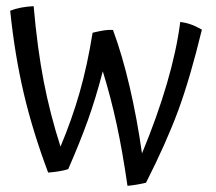

<svg xmlns="http://www.w3.org/2000/svg" viewBox="-20 -567 700 622"><path d="M453 25Q441 28 423.5 31Q406 34 393 35Q377 -76 358 -164Q339 -252 313 -336Q290 -248 264.5 -177Q239 -106 201 -19Q189 -15 170.5 -12Q152 -9 136 -8Q86 -141 57 -264.5Q28 -388 13 -532Q30 -539 49 -542.5Q68 -546 89 -547Q101 -410 121.5 -304Q142 -198 176 -92Q213 -180 238 -267.5Q263 -355 280 -461Q301 -466 316.5 -468.5Q332 -471 346 -470Q376 -389 400 -286Q424 -183 440 -70Q489 -188 520.5 -295.5Q552 -403 564 -496Q580 -494 596.5 -488.5Q613 -483 634 -471Q596 -314 557.5 -209.5Q519 -105 453 25Z"/></svg>

Font: Atma
Style: Regular
Weight: 400
Designer: Gregori Vincens, Jeremie Hornus, Riccardo Olocco, Yoann Minet.
Foundry: black foundry
Version: Version 1.102;PS 1.100;hotconv 1.0.86;makeotf.lib2.5.63406